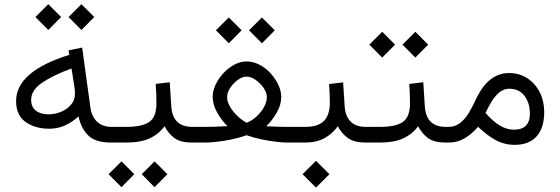

<svg xmlns="http://www.w3.org/2000/svg" viewBox="-20 -666 2618 897"><path d="M300.3 -586.4 360.4 -646.5 420.4 -586.4 360.4 -525.9ZM145.5 -586.4 205.6 -646.5 265.6 -586.4 205.6 -525.9ZM55.2 -193.8Q55.2 -332.5 303.7 -409.7L300.3 -430.7L363.8 -443.8L402.3 -164.1Q408.2 -121.6 433.6 -97.4Q459 -73.2 501.5 -73.2H516.6V0H499.5Q427.7 0 393.8 -31.7Q359.9 -63.5 346.7 -122.1Q318.8 -96.2 284.4 -80.3Q250 -64.5 210.4 -64.5Q145 -64.5 100.1 -95.7Q55.2 -127 55.2 -193.8ZM314 -346.2Q228 -314.5 176.8 -279.5Q125.5 -244.6 125.5 -199.7Q125.5 -166 147.7 -148.9Q169.9 -131.8 207.5 -131.8Q235.4 -131.8 263.7 -143.1Q292 -154.3 311 -175.8Q330.1 -197.3 330.1 -228Q330.1 -243.7 328.1 -257.3Z M891.1 0H877.9Q823.7 0 795.9 -20.3Q768.1 -40.5 748.5 -76.2Q722.2 -39.6 679.7 -19.8Q637.2 0 569.8 0H497.1V-73.2H570.8Q644.5 -73.2 677.5 -96.4Q710.4 -119.6 710.9 -181.6Q710.9 -204.1 710 -228Q709 -252 707.5 -273.9L772.9 -281.7L780.3 -168.5Q786.6 -73.2 878.4 -73.2H891.1ZM642.1 147.9 702.1 87.9 762.2 147.9 702.1 208.5ZM487.3 147.9 547.4 87.9 607.4 147.9 547.4 208.5Z M1143.6 -524.4 1203.6 -584.5 1263.7 -524.4 1203.6 -463.9ZM988.8 -524.4 1048.8 -584.5 1108.9 -524.4 1048.8 -463.9ZM1224.1 -76.2Q1250 -74.7 1276.4 -74Q1302.7 -73.2 1319.8 -73.2H1365.7V0H1320.8Q1303.7 0 1272.5 -3.4Q1241.2 -6.8 1204.1 -14.4Q1167 -22 1131.8 -34.2Q1096.2 -21.5 1058.3 -13.9Q1020.5 -6.3 988.3 -3.2Q956.1 0 937 0H871.6V-73.2H937Q957.5 -73.2 984.9 -74Q1012.2 -74.7 1042.5 -76.7Q1015.1 -103.5 994.4 -140.6Q973.6 -177.7 973.6 -214.4Q973.6 -240.7 986.8 -269.5Q1000 -298.3 1022.7 -323Q1045.4 -347.7 1073.7 -363.3Q1102.1 -378.9 1132.3 -378.9Q1163.6 -378.9 1192.6 -363.5Q1221.7 -348.1 1244.4 -323.2Q1267.1 -298.3 1280.5 -269.5Q1293.9 -240.7 1293.9 -213.4Q1293.9 -176.3 1272.7 -139.6Q1251.5 -103 1224.1 -76.2ZM1132.3 -308.1Q1112.3 -308.1 1091.3 -293Q1070.3 -277.8 1055.7 -255.9Q1041 -233.9 1041 -212.4Q1041 -189.5 1055.7 -165.5Q1070.3 -141.6 1091.8 -121.8Q1113.3 -102.1 1132.8 -92.3Q1156.7 -102.1 1178 -121.3Q1199.2 -140.6 1212.9 -164.8Q1226.6 -189 1226.6 -213.4Q1226.6 -233.4 1211.4 -255.4Q1196.3 -277.3 1174.3 -292.7Q1152.3 -308.1 1132.3 -308.1Z M1701.2 0H1688Q1635.3 0 1606.4 -20.3Q1577.6 -40.5 1558.1 -76.2Q1532.7 -40.5 1495.4 -20.3Q1458 0 1405.3 0H1346.2V-73.2H1405.3Q1466.3 -73.2 1493.7 -101.3Q1521 -129.4 1521 -186.5Q1521 -208 1519.8 -230.5Q1518.6 -252.9 1517.6 -273.4L1583 -281.2L1590.3 -168.9Q1593.3 -123 1617.9 -98.1Q1642.6 -73.2 1688.5 -73.2H1701.2ZM1393.6 147.9 1456.1 85.4 1519 147.9 1456.1 210.4Z M2075.7 0H2062.5Q2008.3 0 1980.5 -20.3Q1952.6 -40.5 1933.1 -76.2Q1906.7 -39.6 1864.3 -19.8Q1821.8 0 1754.4 0H1681.6V-73.2H1755.4Q1829.1 -73.2 1862.1 -96.4Q1895 -119.6 1895.5 -181.6Q1895.5 -204.1 1894.5 -228Q1893.6 -252 1892.1 -273.9L1957.5 -281.7L1964.8 -168.5Q1971.2 -73.2 2063 -73.2H2075.7ZM1860.4 -457.5 1920.4 -517.6 1980.5 -457.5 1920.4 -397ZM1705.6 -457.5 1765.6 -517.6 1825.7 -457.5 1765.6 -397Z M2213.4 -73.7Q2183.6 -39.1 2150.1 -19.5Q2116.7 0 2077.1 0H2056.2V-73.2H2074.7Q2106.9 -73.2 2129.9 -91.6Q2152.8 -109.9 2169.2 -137Q2185.5 -164.1 2197.8 -190.4Q2229.5 -260.7 2269 -292.7Q2308.6 -324.7 2357.4 -324.7Q2407.2 -324.7 2444.3 -300Q2481.4 -275.4 2502 -234.1Q2522.5 -192.9 2522.5 -142.6Q2522.5 -68.8 2487.1 -29.1Q2451.7 10.7 2384.3 10.7Q2336.4 10.7 2295.7 -11.5Q2254.9 -33.7 2213.4 -73.7ZM2248.5 -138.2Q2281.2 -100.1 2314.2 -80.1Q2347.2 -60.1 2380.4 -60.1Q2455.6 -60.1 2455.6 -135.3Q2455.6 -185.1 2430.2 -218.3Q2404.8 -251.5 2359.4 -251.5Q2333 -251.5 2312.5 -234.1Q2292 -216.8 2276.1 -190.7Q2260.3 -164.6 2248.5 -138.2Z"/></svg>

Font: Vazir Light WOL
Style: Light-WOL
Weight: 300
Designer: Saber Rastikerdar
Foundry: Saber Rastikerdar
Version: Version 30.0.0